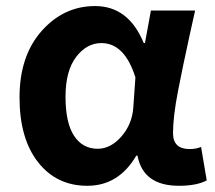

<svg xmlns="http://www.w3.org/2000/svg" viewBox="-20 -594 703 628"><path d="M265.6 13.7Q165 13.7 104.5 -63.5Q43.9 -140.6 43.9 -275.4Q43.9 -411.1 116.2 -492.7Q188.5 -574.2 291 -574.2Q400.4 -574.2 450.2 -453.1H454.1L473.6 -559.6H618.2Q614.3 -543.9 600.1 -478Q585.9 -412.1 579.6 -382.3Q573.2 -352.5 563.5 -302.7Q553.7 -252.9 549.8 -218.3Q545.9 -183.6 545.9 -158.2Q545.9 -106.4 600.6 -106.4Q620.1 -106.4 637.7 -113.3L656.2 -3.9Q623 13.7 565.4 13.7Q448.2 13.7 429.7 -85H425.8Q368.2 13.7 265.6 13.7ZM299.8 -107.4Q341.8 -107.4 377 -147.5Q412.1 -187.5 416 -242.2L422.9 -340.8Q387.7 -453.1 311.5 -453.1Q263.7 -453.1 229 -407.7Q194.3 -362.3 194.3 -277.3Q194.3 -192.4 222.2 -149.9Q250 -107.4 299.8 -107.4Z"/></svg>

Font: Nasu
Style: Bold
Weight: 700
Designer: Ryoko NISHIZUKA (kana &amp; ideographs); Paul D. Hunt (Latin, Greek &amp; Cyrillic); Wenlong ZHANG (bopomofo); Sandoll C
Version: Version 2014.1215